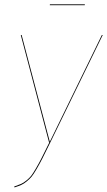

<svg xmlns="http://www.w3.org/2000/svg" viewBox="-20 -838 483 866"><path d="M362.3 -814.5H204.6L205.1 -818.4H362.8ZM443.4 -680.2 206.5 -194.8Q184.1 -148.9 171.9 -124.8Q159.7 -100.6 145.5 -76.2Q131.3 -51.8 122.8 -41.5Q114.3 -31.2 101.1 -20.3Q87.9 -9.3 76.4 -4.2Q64.9 1 45.4 7.3L43.9 3.4Q63.5 -3.4 74.7 -8.3Q85.9 -13.2 99.1 -23.9Q112.3 -34.7 120.1 -44.4Q127.9 -54.2 142.1 -78.4Q156.2 -102.5 168.2 -126.5Q180.2 -150.4 202.6 -195.8H201.2L73.7 -680.2H77.6L204.6 -198.7L439.5 -680.2Z"/></svg>

Font: Fira Sans Compressed Four
Style: Italic
Weight: 100
Width: 3
Italic angle: -8°
Designer: Carrois Corporate & Edenspiekermann AG
Foundry: Carrois Corporate GbR & Edenspiekermann AG
Version: Version 4.203;PS 004.203;hotconv 1.0.88;makeotf.lib2.5.64775